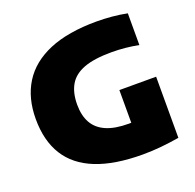

<svg xmlns="http://www.w3.org/2000/svg" viewBox="-132 -888 1054 1036"><g transform="rotate(-20 395.0 -370.0)"><path d="M517.5 10Q355.5 10 249.2 -32.5Q143 -75 90.8 -158.8Q38.5 -242.5 38.5 -367Q38.5 -487.5 92.2 -573.2Q146 -659 254.2 -704.5Q362.5 -750 526.5 -750Q569 -750 614 -746Q659 -742 700.5 -733.5V-551.5Q665 -558.5 625.8 -562.5Q586.5 -566.5 545.5 -566.5Q446.5 -566.5 387.2 -544.5Q328 -522.5 301.5 -477.2Q275 -432 275 -363.5Q275 -301 299 -258.2Q323 -215.5 373 -193.8Q423 -172 501.5 -172Q532 -172 566 -174.5Q600 -177 627.5 -181L516 -86V-360H727V-9Q675.5 -0.5 622.8 4.8Q570 10 517.5 10Z"/></g></svg>

Font: Encode Sans SemiExpanded Black
Style: Regular
Weight: 900
Width: 6
Designer: Multiple Designers
Foundry: Impallari Type
Version: Version 3.002